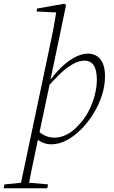

<svg xmlns="http://www.w3.org/2000/svg" viewBox="-104 -765 614 1035"><path d="M-84 250 -80 229 24 219H42L155 229L151 250ZM3 250 165 -518Q175 -564 184 -611Q193 -658 201 -712L216 -697L93 -703L96 -719L244 -745L252 -737L166 -325L165 -317L105 -33L103 -24Q94 20 83.5 68Q73 116 64 162.5Q55 209 47 250ZM172 13Q146 13 121.5 1.5Q97 -10 78 -33L96 -65Q116 -44 139.5 -33.5Q163 -23 189 -23Q214 -23 238 -32Q262 -41 283.5 -57Q305 -73 323 -94Q353 -126 374 -166.5Q395 -207 406.5 -251Q418 -295 418 -335Q418 -388 401 -413Q384 -438 351 -438Q322 -438 289.5 -420Q257 -402 221.5 -368.5Q186 -335 146 -289L134 -294H140Q172 -345 211 -386.5Q250 -428 291.5 -452Q333 -476 370 -476Q395 -476 416 -464Q437 -452 449.5 -425Q462 -398 462 -353Q462 -303 445.5 -251.5Q429 -200 400 -153Q371 -106 334 -68.5Q297 -31 255.5 -9Q214 13 172 13Z"/></svg>

Font: Source Serif 4 36pt Light
Style: Italic
Weight: 300
Italic angle: -12°
Designer: Frank Grießhammer
Foundry: Adobe Systems Incorporated
Version: Version 4.004;hotconv 1.0.116;makeotfexe 2.5.65601